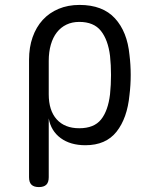

<svg xmlns="http://www.w3.org/2000/svg" viewBox="-20 -580 640 780"><path d="M138 180Q118 180 108 170.5Q98 161 98 140V-337Q98 -388 112.5 -429Q127 -470 153.5 -499Q180 -528 218 -544Q256 -560 303 -560Q397 -560 447 -505.5Q497 -451 506 -357Q511 -317 511 -275.5Q511 -234 506 -194Q497 -100 453.5 -45Q410 10 327 10Q266 10 226.5 -19Q187 -48 178 -99V140Q178 161 168 170.5Q158 180 138 180ZM302 -59Q362 -59 390.5 -94.5Q419 -130 427 -197Q431 -236 431 -275.5Q431 -315 427 -353Q419 -418 390 -454.5Q361 -491 302 -491Q273 -491 250 -480Q227 -469 211 -448.5Q195 -428 186.5 -398.5Q178 -369 178 -333V-197Q178 -131 210.5 -95Q243 -59 302 -59Z"/></svg>

Font: Maple Mono Light
Style: Regular
Weight: 300
Monospace: yes
Designer: subframe7536
Version: Version 7.000